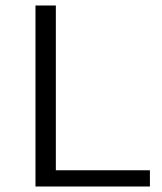

<svg xmlns="http://www.w3.org/2000/svg" viewBox="-20 -678 589 698"><path d="M109 -658H183V-59H525V0H109Z"/></svg>

Font: QiushuiShotai Bright
Style: Regular
Weight: 400
Designer: Christian Thalmann (Catharsis Fonts)
Version: Version 1.250;